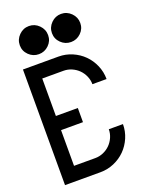

<svg xmlns="http://www.w3.org/2000/svg" viewBox="-145 -835 684 905"><g transform="rotate(-20 197.5 -382.5)"><path d="M201 -321V-250H91V-71H198Q219 -71 238.5 -79.5Q258 -88 272.5 -102.5Q287 -117 295.5 -136.5Q304 -156 304 -177H375Q375 -141 361 -108.5Q347 -76 323 -52Q299 -28 266.5 -14Q234 0 198 0H20V-580H198Q234 -580 266.5 -566Q299 -552 323 -528Q347 -504 361 -471.5Q375 -439 375 -403H304Q304 -424 295.5 -443.5Q287 -463 272.5 -477.5Q258 -492 238.5 -500.5Q219 -509 198 -509H91V-321ZM278 -765Q307 -765 328 -744Q349 -723 349 -694Q349 -665 328 -644.5Q307 -624 278 -624Q249 -624 228 -644.5Q207 -665 207 -694Q207 -723 228 -744Q249 -765 278 -765ZM116 -763Q145 -763 166 -742Q187 -721 187 -692Q187 -663 166 -642.5Q145 -622 116 -622Q87 -622 66 -642.5Q45 -663 45 -692Q45 -721 66 -742Q87 -763 116 -763Z"/></g></svg>

Font: Googee
Style: Regular
Weight: 400
Designer: Peter Wiegel
Foundry: CATFonts Peter Wiegel
Version: 1.000